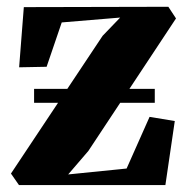

<svg xmlns="http://www.w3.org/2000/svg" viewBox="-20 -532 540 552"><path d="M325.5 -481.5 157.5 -467.5 114 -340 35 -338.5 48.5 -511.5 464 -512.5 486 -479 234 -98 176 -30.5 344 -47.5 410 -196 482.5 -184 455.5 0H34.5L11.5 -33L275 -429ZM78 -276.5H425V-236.5H78Z"/></svg>

Font: Merriweather 120pt ExtraBold
Style: Regular
Weight: 800
Version: Version 2.100